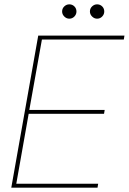

<svg xmlns="http://www.w3.org/2000/svg" viewBox="-20 -864 593 884"><path d="M32 0 156 -700H553L550 -682H173L115 -358H462L459 -340H112L55 -18H432L429 0ZM299 -778Q286 -778 276 -788Q266 -798 266 -811Q266 -825 276 -834.5Q286 -844 299 -844Q313 -844 322.5 -834.5Q332 -825 332 -811Q332 -798 322.5 -788Q313 -778 299 -778ZM427 -778Q414 -778 404 -788Q394 -798 394 -811Q394 -825 404 -834.5Q414 -844 427 -844Q441 -844 450.5 -834.5Q460 -825 460 -811Q460 -798 450.5 -788Q441 -778 427 -778Z"/></svg>

Font: DM Sans 9pt Thin
Style: Italic
Weight: 250
Italic angle: -10°
Version: Version 4.004;gftools[0.9.30]